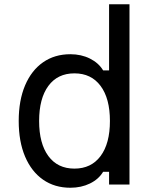

<svg xmlns="http://www.w3.org/2000/svg" viewBox="-20 -868 740 903"><path d="M311 15Q237 15 182.5 -23Q128 -61 98 -131.5Q68 -202 68 -299Q68 -396 98 -466.5Q128 -537 182.5 -575Q237 -613 311 -613Q362 -613 403 -592.5Q444 -572 465 -537H493V-848H589V0H493V-60H465Q444 -25 403 -5Q362 15 311 15ZM330 -75Q409 -75 453 -134Q497 -193 497 -299Q497 -405 453 -464Q409 -523 330 -523Q251 -523 207.5 -464Q164 -405 164 -299Q164 -193 207.5 -134Q251 -75 330 -75Z"/></svg>

Font: Martian Mono Light
Style: Regular
Weight: 300
Monospace: yes
Designer: Roman Shamin
Foundry: Evil Martians
Version: Version 1.000; ttfautohint (v1.8.4.7-5d5b)